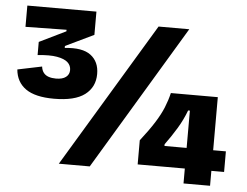

<svg xmlns="http://www.w3.org/2000/svg" viewBox="-52 -768 1124 872"><g transform="rotate(5 510.0 -331.5)"><path d="M195 -292Q109 -292 66 -322.5Q23 -353 18 -410L129 -433Q131 -416 139.5 -405Q148 -394 162.5 -389Q177 -384 196 -384Q226 -384 241.5 -396Q257 -408 257 -428Q257 -449 241.5 -463Q226 -477 192.5 -483Q159 -489 104 -483V-543L225 -602V-609L38 -606V-703H353V-597L224 -535V-526Q304 -535 342.5 -506Q381 -477 381 -421Q381 -361 335.5 -326.5Q290 -292 195 -292ZM243 0 640 -660H780L384 0ZM600 -28V-138Q639 -188 663 -226Q687 -264 700.5 -297Q714 -330 722 -364H936V40H815V-292H807Q791 -249 766.5 -208.5Q742 -168 714 -130V-122H994V-28Z"/></g></svg>

Font: Bricolage Grotesque 28pt
Style: Bold
Weight: 700
Designer: Mathieu Triay
Foundry: Atelier Triay
Version: Version 1.000;gftools[0.9.30]